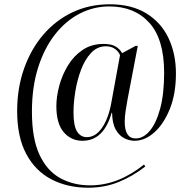

<svg xmlns="http://www.w3.org/2000/svg" viewBox="-20 -734 890 896"><path d="M392 142Q295 142 220 103Q145 64 102.5 -15.5Q60 -95 60 -216Q60 -322 92 -413Q124 -504 181.5 -571.5Q239 -639 318 -676.5Q397 -714 492 -714Q594 -714 663 -671.5Q732 -629 766.5 -556Q801 -483 801 -391Q801 -296 772.5 -225.5Q744 -155 700 -116Q656 -77 608 -77Q584 -77 560 -89Q536 -101 520 -129.5Q504 -158 503 -208H501Q464 -77 365 -77Q312 -77 277.5 -117Q243 -157 243 -239Q243 -283 256.5 -333.5Q270 -384 297 -428.5Q324 -473 365.5 -501Q407 -529 463 -529Q501 -529 520.5 -516.5Q540 -504 550 -486L613 -520H623L575 -269Q570 -241 566 -215Q562 -189 562 -166Q562 -88 613 -88Q649 -88 679 -123.5Q709 -159 727.5 -227.5Q746 -296 746 -394Q746 -551 677 -627.5Q608 -704 490 -704Q417 -704 352 -670.5Q287 -637 237 -573.5Q187 -510 158 -419Q129 -328 129 -213Q129 -87 164.5 -11.5Q200 64 261.5 97.5Q323 131 400 131Q467 131 529.5 106.5Q592 82 652 34L658 43Q599 89 533.5 115.5Q468 142 392 142ZM385 -94Q426 -94 456 -137.5Q486 -181 499 -252L540 -476Q535 -492 517.5 -505Q500 -518 474 -518Q434 -518 405 -487Q376 -456 358 -408Q340 -360 331.5 -307Q323 -254 323 -210Q323 -147 339.5 -120.5Q356 -94 385 -94Z"/></svg>

Font: Noto Serif Display SemiCondensed
Style: Regular
Weight: 400
Width: 4
Designer: Monotype Design Team
Foundry: Monotype Imaging Inc.
Version: Version 2.009